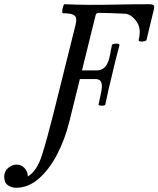

<svg xmlns="http://www.w3.org/2000/svg" viewBox="-216 -686 752 911"><path d="M-140 205Q-161 205 -178.5 193Q-196 181 -196 153Q-196 127 -177.5 111Q-159 95 -137 95Q-115 95 -99.5 111.5Q-84 128 -84 151Q-41 126 -17 50.5Q7 -25 37 -145L143 -570Q147 -587 145.5 -598.5Q144 -610 130.5 -616.5Q117 -623 83 -623Q79 -623 79.5 -634Q80 -645 83.5 -655.5Q87 -666 91 -666Q119 -665 148.5 -664Q178 -663 208 -663Q280 -663 350 -664.5Q420 -666 490 -666Q508 -666 513 -661Q518 -656 514 -641L479 -496Q478 -492 468 -490Q458 -488 449.5 -489.5Q441 -491 442 -496Q444 -505 445.5 -514.5Q447 -524 447 -536Q447 -558 436 -577Q425 -596 408.5 -608.5Q392 -621 375 -621Q331 -623 301 -624Q271 -625 251 -625Q240 -625 237 -611L173 -352H244Q290 -352 304 -416L315 -472Q316 -476 325 -478Q334 -480 342.5 -478.5Q351 -477 351 -472Q341 -436 332.5 -401.5Q324 -367 316 -332Q307 -297 299 -261.5Q291 -226 284 -191Q283 -186 274.5 -185Q266 -184 258 -185.5Q250 -187 252 -191L262 -239Q271 -277 265 -294Q259 -311 237 -311H163L113 -109Q92 -24 54.5 47.5Q17 119 -32.5 162Q-82 205 -140 205Z"/></svg>

Font: Junicode Two Beta Condensed Medium
Style: Italic
Weight: 500
Width: 3
Italic angle: -9°
Version: Version 1.053; ttfautohint (v1.8.4)